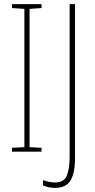

<svg xmlns="http://www.w3.org/2000/svg" viewBox="-20 -785 459 929"><path d="M181 -51H38V-70L98 -73V-742L38 -746V-765H181V-746L123 -742V-73L181 -70ZM246 124Q214 124 188 112V87Q202 91 216.5 94.5Q231 98 246 98Q290 98 303.5 64.5Q317 31 317 -28V-765H343V-21Q343 53 321 88.5Q299 124 246 124Z"/></svg>

Font: Noto Sans Tamil UI ExtraCondensed Thin
Style: Regular
Weight: 100
Width: 2
Designer: Jelle Bosma - Monotype Design Team
Foundry: Monotype Imaging Inc.
Version: Version 2.004; ttfautohint (v1.8.4.7-5d5b)